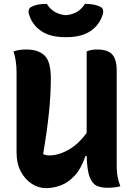

<svg xmlns="http://www.w3.org/2000/svg" viewBox="-20 -967 690 997"><path d="M218 10Q181 10 146 -12Q111 -34 88.5 -75.5Q66 -117 66 -175V-590Q66 -653 50 -700Q68 -706 83.5 -708Q99 -710 117 -710Q179 -710 211.5 -678.5Q244 -647 244 -560Q244 -478 234.5 -384.5Q225 -291 204 -167Q217 -160 236 -160Q284 -160 335.5 -189Q387 -218 430 -277V-700Q441 -705 455.5 -707.5Q470 -710 483 -710Q540 -710 563 -684Q586 -658 586 -601V-101Q586 -47 605 0Q593 4 574.5 6Q556 8 536 8Q504 8 481 -3Q458 -14 445 -49.5Q432 -85 430 -157H424Q401 -90 367 -54Q333 -18 294.5 -4Q256 10 218 10ZM421 -947Q473 -947 502 -931Q513 -925 515 -916Q517 -907 515 -898Q500 -841 452.5 -807.5Q405 -774 326 -774H318Q239 -774 191.5 -807.5Q144 -841 129 -898Q127 -907 129.5 -916Q132 -925 142 -931Q171 -947 223 -947Q255 -894 322 -888Q389 -894 421 -947Z"/></svg>

Font: Recursive Sn Csl St XBd
Style: Regular
Weight: 800
Version: Version 1.085;hotconv 1.1.0;makeotfexe 2.6.0; ttfautohint (v